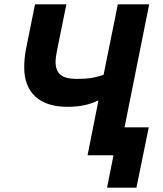

<svg xmlns="http://www.w3.org/2000/svg" viewBox="-20 -718 755 888"><path d="M475 150 505 0H385L435 -252H430Q408 -240 372.5 -232Q337 -224 292 -224Q195 -224 143.5 -271.5Q92 -319 92 -406Q92 -426 94 -448Q96 -470 101 -495L142 -698H287L245 -491Q242 -476 239.5 -460.5Q237 -445 237 -432Q237 -392 259.5 -372.5Q282 -353 336 -353Q377 -353 405.5 -358Q434 -363 459 -372L525 -698H670L556 -129H668L611 150Z"/></svg>

Font: IBM Plex Sans
Style: Italic
Weight: 400
Italic angle: -11.31°
Designer: Mike Abbink, Paul van der Laan, Pieter van Rosmalen
Foundry: Bold Monday
Version: Version 3.201